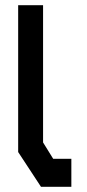

<svg xmlns="http://www.w3.org/2000/svg" viewBox="-20 -720 335 740"><path d="M138 0 50 -134V-700H146V-171L185 -108H255V0Z"/></svg>

Font: Turret Road ExtraBold
Style: Regular
Weight: 800
Designer: Noponies
Foundry: Noponies
Version: Version 1.001; ttfautohint (v1.8)